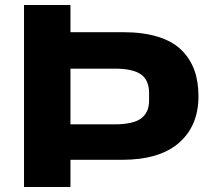

<svg xmlns="http://www.w3.org/2000/svg" viewBox="-20 -749 852 769"><path d="M76.2 0V-729H262.2V-620.1H472.2Q553.7 -620.1 613 -601.6Q672.4 -583 707.3 -548.1Q742.2 -513.2 758.5 -467.8Q774.9 -422.4 774.9 -363.8Q774.9 -245.1 697 -177Q619.1 -108.9 467.8 -108.9H262.2V0ZM262.2 -251H439Q513.2 -251 545.2 -274.7Q577.1 -298.3 577.1 -346.2V-377Q577.1 -427.7 544.7 -450.9Q512.2 -474.1 439 -474.1H262.2Z"/></svg>

Font: Hubot Sans Expanded
Style: Bold
Weight: 700
Width: 7
Designer: Deni Anggara
Foundry: GitHub
Version: Version 1.001;gftools[0.9.31]